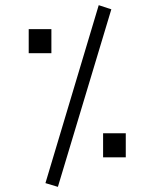

<svg xmlns="http://www.w3.org/2000/svg" viewBox="-20 -701 600 739"><path d="M202.8 18.2 154.9 3.8 360 -681.1 408.5 -665.2ZM376.8 -95.5V-188H464.1V-95.5ZM90.5 -496.3V-588.8H177.8V-496.3Z"/></svg>

Font: Titillium Web
Style: Bold
Weight: 700
Designer: Mohamed Gaber, Accademia di Belle Arti di Urbino
Foundry: Kief Type Foundry, Accademia di Belle Arti di Urbino
Version: Version 3.000